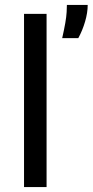

<svg xmlns="http://www.w3.org/2000/svg" viewBox="-20 -755 374 775"><path d="M77 0V-699H168V0ZM231 -601Q239 -636 243.5 -662Q248 -688 249 -706.5Q250 -725 250 -735H334Q334 -704 323.5 -668Q313 -632 296 -601Z"/></svg>

Font: Bricolage Grotesque 18pt
Style: Regular
Weight: 400
Version: Version 1.001;gftools[0.9.33.dev8+g029e19f]